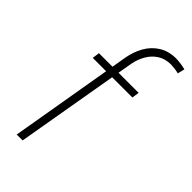

<svg xmlns="http://www.w3.org/2000/svg" viewBox="-239 -819 877 877"><g transform="rotate(45 199.5 -380.5)"><path d="M106 0H67.9L170.4 -599.6Q178.2 -644 199 -680.4Q219.7 -716.8 254.2 -738.5Q288.6 -760.3 336.9 -760.7Q352.5 -760.3 368.2 -758.1Q383.8 -755.9 398.9 -752L390.6 -717.8Q377.4 -721.2 364.5 -722.7Q351.6 -724.1 337.9 -724.6Q301.8 -724.1 275.1 -706.8Q248.5 -689.5 232.2 -661.1Q215.8 -632.8 209.5 -599.6ZM327.1 -528.3 321.8 -493.2H65.9L70.8 -528.3Z"/></g></svg>

Font: Roboto ExtraLight
Style: Italic
Weight: 250
Designer: Christian Robertson
Foundry: Google
Version: Version 3.009; 2024